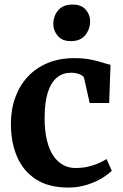

<svg xmlns="http://www.w3.org/2000/svg" viewBox="-20 -831 551 862"><path d="M286.8 11Q198.1 11 141.1 -26.1Q84.1 -63.3 56.5 -127.6Q29 -192 28.9 -273.2Q28.8 -338.6 48.3 -392.9Q67.9 -447.2 105 -486.9Q142 -526.6 194.7 -548.3Q247.4 -570 313.5 -570Q355.4 -570 386.1 -563.8Q416.8 -557.7 438.9 -550.5Q461.1 -543.3 476.3 -540L470.1 -368.7H382.6L357.9 -479Q356.1 -487.8 346.3 -493.4Q336.5 -499.1 323.6 -501.9Q310.7 -504.6 299.1 -504.6Q264.1 -504.6 237.6 -484.3Q211.1 -464 195.9 -419.8Q180.8 -375.6 180.3 -303.1Q180.1 -246.5 190 -204Q199.9 -161.4 218.3 -133.3Q236.8 -105.2 262.4 -91Q288.1 -76.7 318.8 -76.7Q349.6 -76.7 375.4 -82.7Q401.2 -88.7 422.1 -97.9Q443 -107.1 458.4 -116.9L481.8 -64.8Q468 -49.9 439.5 -32.2Q411 -14.5 371.8 -1.8Q332.7 11 286.8 11ZM297.2 -646.4Q259.1 -646.4 239.2 -670.1Q219.3 -693.7 219.3 -723Q219.3 -758.5 241 -784.5Q262.7 -810.5 305.7 -810.5H306.7Q344.9 -810.5 364.7 -787.8Q384.6 -765.1 384.6 -735.8Q384.6 -700.3 362.9 -673.3Q341.3 -646.4 298.2 -646.4Z"/></svg>

Font: Merriweather Light
Style: Regular
Weight: 300
Version: Version 2.100